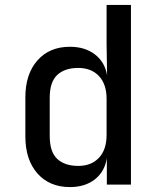

<svg xmlns="http://www.w3.org/2000/svg" viewBox="-20 -750 640 780"><path d="M264 10Q181 10 132 -45.5Q83 -101 83 -196V-354Q83 -449 132 -504.5Q181 -560 264 -560Q325 -560 365.5 -529Q406 -498 415 -444L413 -572V-730H512V0H414V-107Q405 -52 365 -21Q325 10 264 10ZM298 -76Q351 -76 382 -109Q413 -142 413 -202V-348Q413 -408 382 -441Q351 -474 298 -474Q243 -474 212.5 -445.5Q182 -417 182 -353V-197Q182 -133 212.5 -104.5Q243 -76 298 -76Z"/></svg>

Font: Pitagon Sans Mono Medium
Style: Regular
Weight: 500
Monospace: yes
Designer: Travis Tran
Foundry: Pitagon
Version: Version 1.001; ttfautohint (v1.8.4.7-5d5b);gftools[0.9.26]